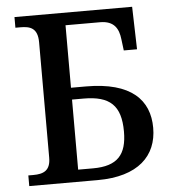

<svg xmlns="http://www.w3.org/2000/svg" viewBox="-52 -761 720 808"><g transform="rotate(-5 308.5 -357.0)"><path d="M39 0H328C500 0 580 -81 580 -199C580 -316 505 -397 313 -397H250V-661H396C456 -661 474 -626 479 -582L485 -534H541L536 -714H39V-669H60C101 -669 133 -660 133 -599V-112C133 -57 103 -45 60 -45H39ZM250 -51V-347H299C410 -347 456 -304 456 -194C456 -97 417 -51 313 -51Z"/></g></svg>

Font: Noto Serif Thai Medium
Style: Regular
Weight: 500
Designer: Monotype Design Team
Foundry: Monotype Imaging Inc.
Version: Version 1.901;PS 001.901;hotconv 1.0.88;makeotf.lib2.5.64775